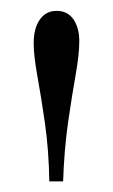

<svg xmlns="http://www.w3.org/2000/svg" viewBox="-20 -842 213 362"><path d="M73 -500Q72 -559 64.8 -609.5Q57.5 -660 50.5 -698.5Q43.5 -737 43.5 -760.5Q43.5 -788.5 55 -805Q66.5 -821.5 86.5 -821.5Q107.5 -821.5 118.5 -805.5Q129.5 -789.5 129.5 -764.5Q129.5 -739.5 122.5 -700.2Q115.5 -661 108.2 -610.2Q101 -559.5 99 -500Z"/></svg>

Font: Libre Caslon Condensed
Style: Regular
Weight: 400
Designer: Pablo Impallari, Rodrigo Fuenzalida, Katja Schimmel, Ertekin Erdin
Foundry: Pablo Impallari, Rodrigo Fuenzalida
Version: Version 2.000; ttfautohint (v1.8.4.7-5d5b);gftools[0.9.33]